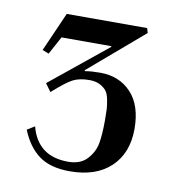

<svg xmlns="http://www.w3.org/2000/svg" viewBox="-57 -751 475 527"><g transform="rotate(10 180.5 -488.0)"><path d="M88 -700H312L316 -687L163 -556L165 -554Q182 -557 207 -557Q260 -557 293 -522Q326 -487 326 -421Q326 -354 285 -315Q244 -276 171 -276Q116 -276 84.5 -299.5Q53 -323 35 -368L56 -381Q77 -301 162 -301Q196 -301 214.5 -321Q233 -341 237.5 -366Q242 -391 242 -430Q242 -450 241.5 -460.5Q241 -471 238 -487Q235 -503 229 -511Q223 -519 211 -525.5Q199 -532 181 -532Q153 -532 135 -522.5Q117 -513 81 -481L65 -503L224 -632V-634H85L58 -584L40 -591Z"/></g></svg>

Font: Justus
Style: Oldstyle
Weight: 500
Version: Version 001.000